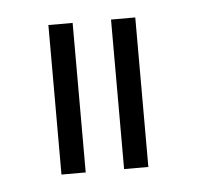

<svg xmlns="http://www.w3.org/2000/svg" viewBox="-31 -731 291 284"><g transform="rotate(-5 114.5 -589.0)"><path d="M50 -478V-700H86V-478ZM143 -478V-700H179V-478Z"/></g></svg>

Font: Turret Road ExtraLight
Style: Regular
Weight: 275
Designer: Noponies
Foundry: Noponies
Version: Version 1.001; ttfautohint (v1.8)